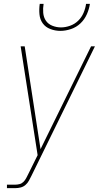

<svg xmlns="http://www.w3.org/2000/svg" viewBox="-20 -760 540 995"><path d="M16 215V197H59Q70 197 81.5 194Q93 191 101.5 182.5Q110 174 115.5 163.5Q121 153 126 143L175 44L87 -520H108L190 13L452 -520H472L143 151Q137 163 130 176Q123 189 112 198.5Q101 208 87 211.5Q73 215 59 215ZM293 -600Q266 -600 241 -609.5Q216 -619 201.5 -639Q187 -659 184.5 -686Q182 -713 186 -740H206Q202 -717 204 -693.5Q206 -670 218 -652.5Q230 -635 251.5 -626.5Q273 -618 296 -618Q319 -618 343 -626.5Q367 -635 385 -652.5Q403 -670 413 -693.5Q423 -717 426 -740H446Q442 -713 430 -686Q418 -659 397 -639Q376 -619 348 -609.5Q320 -600 293 -600Z"/></svg>

Font: Iosevka SS04 Thin Oblique
Style: Regular
Weight: 100
Italic angle: -9°
Monospace: yes
Designer: Belleve Invis
Foundry: Belleve Invis
Version: Version 19.0.0; ttfautohint (v1.8.4)